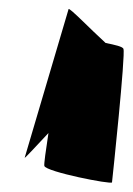

<svg xmlns="http://www.w3.org/2000/svg" viewBox="-20 -721 291 420"><path d="M34 -376C34 -374 56 -398 86 -430C80 -391 76 -362 77 -358C81 -345 224 -317 225 -322C226 -330 255 -604 250 -614C249 -619 231 -623 211 -627C179 -656 131 -706 130 -701Z"/></svg>

Font: Ampere
Style: UltExtIta
Weight: 400
Version: Version 1